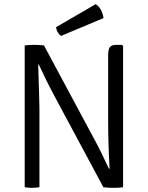

<svg xmlns="http://www.w3.org/2000/svg" viewBox="-20 -902 711 925"><path d="M567 -686 573 -681V0Q554 3 526 3Q498 3 478 0L235 -453Q205 -509 167 -591H164Q170 -405 170 -375V0Q149 3 133 3Q117 3 99 0V-683Q117 -686 144.5 -686Q172 -686 192 -683L435 -230Q459 -187 505 -89H508Q501 -217 501 -317V-636Q501 -663 509 -674.5Q517 -686 541 -686ZM250 -771 441 -882Q470 -864 479 -815L274 -729Q254 -743 250 -771Z"/></svg>

Font: Signika
Style: Light
Weight: 300
Designer: Anna Giedrys
Foundry: Anna Giedrys
Version: Version 1.001